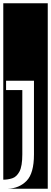

<svg xmlns="http://www.w3.org/2000/svg" viewBox="-32 -937 311 1170"><path d="M-12 -917H259V213H15Q85 211 130 165Q175 119 175 4V-445H5V-388H104V4Q104 76 86.5 108.5Q69 141 42.5 149.5Q16 158 -12 158Z"/></svg>

Font: Zilla Slab Highlight
Style: Regular
Weight: 400
Designer: Typotheque Type Foundry
Foundry: Typotheque type foundry
Version: Version 1.1; 2017; ttfautohint (v1.6)